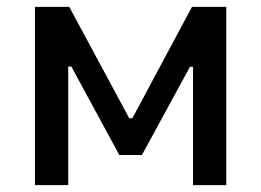

<svg xmlns="http://www.w3.org/2000/svg" viewBox="-20 -540 762 560"><path d="M82 0H179V-346H188L328 -88H394L534 -345H543V0H640V-520H540L366 -195H357L182 -520H82Z"/></svg>

Font: Fixel Display Medium
Style: Regular
Weight: 500
Designer: AlfaBravo + MacPaw
Foundry: Kyrylo Tkachov, Marchela Mozhyna, Serhii Makarenko, Maria Weinstein, Zakhar Kryvoshyya
Version: Version 1.211